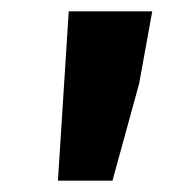

<svg xmlns="http://www.w3.org/2000/svg" viewBox="-20 -706 340 338"><path d="M82 -388 101 -686H248L225 -559L178 -388Z"/></svg>

Font: Giro Regular
Style: Bold
Weight: 700
Designer: Paul D. Hunt
Foundry: Adobe Systems Incorporated
Version: Version 1.000;PS 1.0;hotconv 1.0.88;makeotf.lib2.5.647800